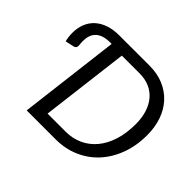

<svg xmlns="http://www.w3.org/2000/svg" viewBox="-158 -938 1160 1160"><g transform="rotate(45 422.5 -358.0)"><path d="M444 -75.5Q503.5 -75.5 553 -98.2Q602.5 -121 638 -163.8Q673.5 -206.5 693 -268Q712.5 -329.5 712.5 -407Q712.5 -461 698.8 -504.2Q685 -547.5 659.2 -577.8Q633.5 -608 596.5 -624.2Q559.5 -640.5 513 -640.5H360L290.5 -75.5ZM522.5 -716Q588.5 -716 641.5 -693.5Q694.5 -671 731.8 -630.5Q769 -590 788.8 -533.5Q808.5 -477 808.5 -409Q808.5 -317.5 780.2 -242Q752 -166.5 702.2 -112.8Q652.5 -59 584 -29.5Q515.5 0 434.5 0H187.5L266.5 -647H254.5Q220.5 -647 197 -639Q173.5 -631 158.8 -616.2Q144 -601.5 137.5 -581Q131 -560.5 131 -535Q131 -527 131.8 -518.2Q132.5 -509.5 133 -504Q134.5 -494.5 131.2 -486Q128 -477.5 114 -473.5L59 -461.5Q55 -477.5 53 -494.5Q51 -511.5 51 -526Q51 -569.5 65.2 -604.8Q79.5 -640 106.8 -664.8Q134 -689.5 173.5 -702.8Q213 -716 263 -716Z"/></g></svg>

Font: Lato 2
Style: Italic
Weight: 400
Italic angle: -7°
Designer: Lukasz Dziedzic with Adam Twardoch and Botio Nikoltchev
Foundry: tyPoland Lukasz Dziedzic
Version: Version 2.015; 2015-08-06; http://www.latofonts.com/